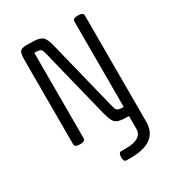

<svg xmlns="http://www.w3.org/2000/svg" viewBox="-227 -879 1167 1269"><g transform="rotate(-30 356.5 -245.0)"><path d="M362 250Q342 250 342 215Q342 180 362 180H397Q523 180 523 102V5Q475 5 449 -1.5Q423 -8 410.5 -29Q398 -50 387 -91L257 -616Q251 -641 245.5 -652.5Q240 -664 228 -667Q216 -670 190 -670V-18Q190 5 150 5Q110 5 110 -18V-665Q110 -711 121.5 -725.5Q133 -740 170 -740H192Q240 -740 265 -733.5Q290 -727 303 -706.5Q316 -686 326 -644L456 -119Q462 -94 468 -82.5Q474 -71 486 -68Q498 -65 523 -65V-717Q523 -740 563 -740Q603 -740 603 -717V92Q603 250 397 250Z"/></g></svg>

Font: Offside
Style: Regular
Weight: 400
Designer: Eduardo Rodriguez Tunni
Foundry: Eduardo Rodriguez Tunni
Version: Version 1.002; ttfautohint (v1.8.4.7-5d5b);gftools[0.9.23]